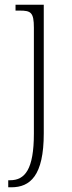

<svg xmlns="http://www.w3.org/2000/svg" viewBox="-20 -556 304 816"><path d="M15 240H28C108 240 166 191 166 11V-536H46V-511H63C111 -511 124 -504 124 -438V12C124 164 86 210 23 210H15Z"/></svg>

Font: Noto Serif Hebrew SemiCondensed ExtraLight
Style: Regular
Weight: 200
Width: 4
Designer: Monotype Design Team
Foundry: Monotype Imaging Inc.
Version: Version 2.004